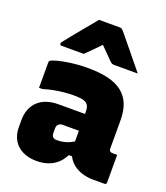

<svg xmlns="http://www.w3.org/2000/svg" viewBox="-151 -929 901 1042"><g transform="rotate(20 300.0 -408.0)"><path d="M536 -352Q536 -332 536 -312Q536 -292 536 -271.5Q536 -251 536 -230.5Q536 -210 536 -190Q536 -184 538.5 -179Q541 -174 547 -173Q548 -172 550 -171.5Q552 -171 555 -171Q556 -171 557 -171Q558 -171 560 -171H583Q583 -131 583 -91Q583 -51 583 -11Q583 -6 580 -3Q577 0 572 0Q567 0 544.5 0Q522 0 505 0Q473 0 443.5 -9Q414 -18 391.5 -35.5Q369 -53 356 -79Q343 -105 343 -140Q343 -173 343 -206Q343 -239 343 -272Q343 -283 343 -293Q343 -303 343 -313.5Q343 -324 343 -334Q343 -357 335 -370Q327 -383 308 -388.5Q289 -394 254 -394Q224 -394 194.5 -391Q165 -388 136.5 -382.5Q108 -377 80 -368H60Q60 -405 60 -441.5Q60 -478 60 -514Q60 -518 61 -520.5Q62 -523 63 -524Q70 -531 101.5 -539.5Q133 -548 178.5 -554Q224 -560 272 -560Q341 -560 390.5 -548Q440 -536 472.5 -510.5Q505 -485 520.5 -446Q536 -407 536 -352ZM217 -166Q217 -149 224.5 -141.5Q232 -134 249 -134Q270 -134 289 -138.5Q308 -143 325.5 -151.5Q343 -160 360 -173L369 -80H337Q323 -52 301.5 -32Q280 -12 250 -1Q220 10 182 10Q136 10 101.5 -7Q67 -24 48.5 -55.5Q30 -87 30 -131V-170Q30 -204 40.5 -232Q51 -260 71.5 -279.5Q92 -299 121.5 -309.5Q151 -320 189 -320Q227 -320 262.5 -320Q298 -320 327.5 -320Q357 -320 380 -320Q388 -320 392 -310Q396 -300 397.5 -279Q399 -258 399 -223Q374 -223 349.5 -223Q325 -223 300 -223Q275 -223 251 -223Q242 -223 236 -221Q230 -219 225 -214Q221 -210 219 -204Q217 -198 217 -190ZM240 -826Q270 -826 300 -826Q330 -826 360 -826Q368 -826 373 -822Q378 -818 390 -804Q397 -795 414 -774.5Q431 -754 453 -727Q475 -700 497 -673Q519 -646 537 -624Q505 -624 471.5 -624Q438 -624 405 -624Q394 -624 388.5 -626Q383 -628 376 -635Q367 -644 346 -665.5Q325 -687 287 -725L339 -705H275L326 -726Q289 -688 266.5 -665Q244 -642 225 -624H98Q93 -624 91 -625Q89 -626 88 -628.5Q87 -631 87 -633Q87 -638 90 -642Q93 -646 105 -661Q116 -675 134 -697.5Q152 -720 173 -745Q194 -770 212 -792Q230 -814 240 -826Z"/></g></svg>

Font: Recursive Black
Style: Regular
Weight: 900
Version: Version 1.085